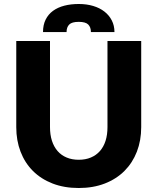

<svg xmlns="http://www.w3.org/2000/svg" viewBox="-20 -934 789 962"><path d="M61.5 0ZM374.5 -133.5Q408.5 -133.5 435.2 -144.8Q462 -156 480.5 -177Q499 -198 508.8 -228.2Q518.5 -258.5 518.5 -297V-728.5H687.5V-297Q687.5 -230 665.8 -174Q644 -118 603.5 -77.5Q563 -37 505 -14.5Q447 8 374.5 8Q301.5 8 243.5 -14.5Q185.5 -37 145 -77.5Q104.5 -118 83 -174Q61.5 -230 61.5 -297V-728.5H230.5V-297.5Q230.5 -259 240.2 -228.8Q250 -198.5 268.5 -177.2Q287 -156 313.8 -144.8Q340.5 -133.5 374.5 -133.5ZM374.5 -914Q414 -914 446.8 -904.2Q479.5 -894.5 503.2 -876Q527 -857.5 540.2 -831.5Q553.5 -805.5 553.5 -773.5H435.5Q435.5 -797.5 422.2 -811Q409 -824.5 374.5 -824.5Q340 -824.5 326.8 -811Q313.5 -797.5 313.5 -773.5H195.5Q195.5 -809.5 208.8 -836Q222 -862.5 245.8 -879.8Q269.5 -897 302.2 -905.5Q335 -914 374.5 -914Z"/></svg>

Font: Lato Black
Style: Regular
Weight: 900
Designer: Lukasz Dziedzic
Foundry: tyPoland Lukasz Dziedzic
Version: Version 2.007; 2014-02-27